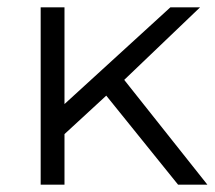

<svg xmlns="http://www.w3.org/2000/svg" viewBox="-20 -504 586 524"><path d="M270 -243 156 -138V0H91V-484H156V-220L445 -484H526L319 -286L546 0H466Z"/></svg>

Font: Montserrat Ace
Style: Regular
Weight: 400
Designer: Julieta Ulanovsky
Foundry: Julieta Ulanovsky
Version: Version 1